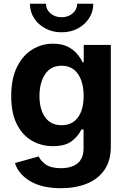

<svg xmlns="http://www.w3.org/2000/svg" viewBox="-20 -785 672 1021"><path d="M305.2 215.8Q202.6 215.8 140.1 178.2Q77.6 140.6 59.6 82L185.5 46.9Q195.8 69.8 223.4 89.6Q251 109.4 304.2 109.4Q359.9 109.4 392.1 83.7Q424.3 58.1 424.3 3.9V-96.7H413.1Q397.9 -63.5 363 -35.6Q328.1 -7.8 261.7 -7.8Q200.2 -7.8 149.9 -36.6Q99.6 -65.4 69.6 -124.5Q39.6 -183.6 39.6 -273.9Q39.6 -366.2 70.1 -428.2Q100.6 -490.2 151.1 -521.5Q201.7 -552.7 262.2 -552.7Q308.1 -552.7 339.4 -537.1Q370.6 -521.5 389.9 -498.5Q409.2 -475.6 418.9 -454.1H425.3V-545.9H569.3V-4.4Q569.3 69.3 535.4 118.4Q501.5 167.5 441.7 191.7Q381.8 215.8 305.2 215.8ZM307.6 -119.1Q363.8 -119.1 394.3 -160.4Q424.8 -201.7 424.8 -274.9Q424.8 -347.7 394.5 -391.6Q364.3 -435.5 307.6 -435.5Q250 -435.5 220 -390.4Q189.9 -345.2 189.9 -274.9Q189.9 -203.1 220.2 -161.1Q250.5 -119.1 307.6 -119.1ZM307.6 -613.3Q259.8 -613.3 221.7 -633.5Q183.6 -653.8 161.4 -688.2Q139.2 -722.7 139.2 -765.1H224.6Q224.6 -734.4 248.3 -713.9Q272 -693.4 307.6 -693.4Q342.8 -693.4 366.5 -713.9Q390.1 -734.4 390.1 -765.1H476.1Q476.1 -722.7 453.9 -688.2Q431.6 -653.8 393.6 -633.5Q355.5 -613.3 307.6 -613.3Z"/></svg>

Font: Inter-Bold
Style: Bold
Weight: 700
Designer: Rasmus Andersson
Foundry: rsms
Version: Version 4.000;git-a52131595